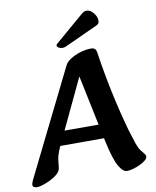

<svg xmlns="http://www.w3.org/2000/svg" viewBox="-113 -982 869 1070"><g transform="rotate(-10 321.5 -446.5)"><path d="M12 14Q-15 14 -15 -3Q-15 -11 -7 -29L289 -627Q297 -644 320 -659Q343 -674 375 -684.5Q407 -695 441 -695Q451 -695 459 -689.5Q467 -684 470 -665Q487 -550 511 -436.5Q535 -323 566 -212Q580 -165 590 -136Q600 -107 610 -92Q621 -77 629.5 -67.5Q638 -58 638 -49Q638 -39 625 -28Q612 -17 592.5 -8Q573 1 553 6.5Q533 12 519 12Q496 12 473 -27.5Q450 -67 428 -170L341 -587L370 -599L176 -189Q163 -161 157.5 -142Q152 -123 151 -107.5Q150 -92 147 -72Q145 -53 127.5 -37.5Q110 -22 86.5 -10.5Q63 1 42 7.5Q21 14 12 14ZM140 -190V-270H512V-190ZM262 -757Q253 -751 253 -744Q253 -737 262.5 -731.5Q272 -726 282 -726Q288 -726 293.5 -727Q299 -728 305 -731L486 -814Q498 -819 502.5 -824.5Q507 -830 507 -841Q507 -857 498.5 -872Q490 -887 477 -897Q464 -907 451 -907Q437 -907 424 -896Z"/></g></svg>

Font: Alkatra Medium
Style: Regular
Weight: 500
Designer: Suman Bhandary
Version: Version 1.100;gftools[0.9.22]